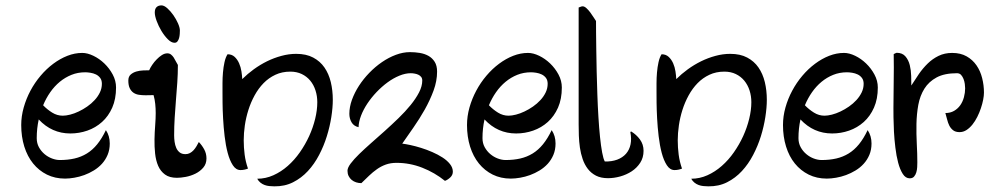

<svg xmlns="http://www.w3.org/2000/svg" viewBox="-20 -653 3619 702"><path d="M404.3 -333Q404.3 -291 390.4 -259.5Q376.5 -228 353 -207Q329.6 -186 299.6 -175.5Q269.5 -165 237.3 -165Q169.4 -165 121.6 -216.3Q114.3 -183.1 114.3 -147.9Q114.3 -129.4 122.3 -114.7Q130.4 -100.1 142.8 -89.6Q155.3 -79.1 170.2 -73.5Q185.1 -67.9 198.7 -67.9Q228 -67.9 252.4 -73.5Q276.9 -79.1 297.6 -91.8Q318.4 -104.5 335.4 -125.5Q352.5 -146.5 367.2 -177.2Q381.3 -156.2 381.3 -128.4Q381.3 -105.5 373.5 -86.9Q365.7 -68.4 352.8 -54.2Q339.8 -40 323 -29.8Q306.2 -19.5 288.1 -12.9Q270 -6.3 251.7 -3.2Q233.4 0 217.8 0Q181.2 0 151.6 -14.6Q122.1 -29.3 101.1 -55.2Q80.1 -81.1 68.8 -117.2Q57.6 -153.3 57.6 -195.8Q57.6 -228 66.7 -260Q75.7 -292 91.3 -321.3Q106.9 -350.6 128.4 -376Q149.9 -401.4 174.8 -419.9Q199.7 -438.5 226.6 -449Q253.4 -459.5 280.8 -459.5Q299.8 -459.5 321.5 -449Q343.3 -438.5 361.6 -420.9Q379.9 -403.3 392.1 -380.6Q404.3 -357.9 404.3 -333ZM352.5 -346.7Q352.5 -359.9 346.2 -368.2Q339.8 -376.5 330.6 -380.9Q321.3 -385.3 310.5 -387Q299.8 -388.7 291.5 -388.7Q264.6 -388.7 241.5 -379.4Q218.3 -370.1 198.7 -354Q179.2 -337.9 163.8 -315.9Q148.4 -293.9 137.7 -268.1Q152.8 -252.4 170.9 -241.2Q189 -230 209.5 -230Q221.2 -230 236.6 -233.9Q252 -237.8 267.8 -245.4Q283.7 -252.9 298.8 -263.4Q314 -273.9 325.9 -286.9Q337.9 -299.8 345.2 -314.9Q352.5 -330.1 352.5 -346.7Z M627 -2.9Q599.6 -2.9 583.3 -14.9Q566.9 -26.9 558.3 -46.6Q549.8 -66.4 547.1 -91.8Q544.4 -117.2 544.9 -143.6Q545.4 -169.9 547.4 -195.1Q549.3 -220.2 549.3 -239.7Q549.3 -256.3 547.6 -272.9Q545.9 -289.6 541.5 -305.2L512.2 -304.7Q499.5 -304.7 488 -306.4Q476.6 -308.1 468 -314Q459.5 -319.8 454.3 -330.6Q449.2 -341.3 449.2 -358.4Q449.2 -373 458 -380.6Q466.8 -388.2 478.8 -391.6Q490.7 -395 503.7 -395.5Q516.6 -396 525.4 -396Q529.3 -405.3 536.6 -416Q543.9 -426.8 553 -436Q562 -445.3 572 -451.7Q582 -458 591.8 -458Q599.6 -458 605.2 -453.6Q610.8 -449.2 615 -442.9Q619.1 -436.5 622.8 -429Q626.5 -421.4 630.4 -415.5Q630.4 -383.3 628.2 -351.1Q626 -318.8 623.3 -286.9Q620.6 -254.9 618.7 -222.7Q616.7 -190.4 616.7 -158.2Q616.7 -146.5 618.4 -134.3Q620.1 -122.1 624.5 -112.1Q628.9 -102.1 637 -95.7Q645 -89.4 658.2 -89.4Q667 -89.4 674.3 -93.3Q681.6 -97.2 687.5 -103.5Q693.4 -109.9 698.2 -117.9Q703.1 -126 707 -133.8Q718.3 -122.1 726.6 -106.9Q734.9 -91.8 734.9 -73.7Q734.9 -53.7 723.1 -40Q711.4 -26.4 694.6 -18.1Q677.7 -9.8 659.2 -6.3Q640.6 -2.9 627 -2.9ZM570.3 -633.3Q580.1 -633.3 591.8 -622.8Q603.5 -612.3 613.8 -597.7Q624 -583 630.9 -567.4Q637.7 -551.8 637.7 -541.5Q637.7 -536.1 637.2 -528.6Q636.7 -521 634.8 -513.9Q632.8 -506.8 628.9 -501.7Q625 -496.6 618.2 -496.6Q606.4 -496.6 593.8 -509.3Q581.1 -522 570.3 -539.8Q559.6 -557.6 552.7 -576.4Q545.9 -595.2 545.9 -607.4Q545.9 -620.6 552.5 -627Q559.1 -633.3 570.3 -633.3Z M920.4 0.5Q951.2 0.5 979.5 -12.2Q1007.8 -24.9 1032.2 -46.4Q1056.6 -67.9 1076.4 -96.2Q1096.2 -124.5 1110.4 -155.5Q1124.5 -186.5 1132.3 -218.5Q1140.1 -250.5 1140.1 -279.3Q1140.1 -302.2 1133.5 -322.5Q1127 -342.8 1114.3 -358.2Q1101.6 -373.5 1083.3 -382.3Q1064.9 -391.1 1041.5 -391.1Q1011.2 -391.1 986.8 -379.6Q962.4 -368.2 943.6 -348.9Q924.8 -329.6 910.9 -304.2Q897 -278.8 888.2 -251Q879.4 -223.1 875.2 -194.6Q871.1 -166 871.1 -140.1Q871.1 -113.8 874.5 -87.6Q877.9 -61.5 886.7 -36.6Q873 -31.2 859.4 -31.2Q842.8 -31.2 831.3 -48.8Q819.8 -66.4 812.5 -94Q805.2 -121.6 801.3 -154.8Q797.4 -188 795.7 -219.7Q793.9 -251.5 793.7 -277.6Q793.5 -303.7 793.5 -316.4Q793.5 -330.1 793.5 -349.1Q793.5 -368.2 795.2 -387.9Q796.9 -407.7 800.8 -425.5Q804.7 -443.4 812 -454.6Q827.6 -454.6 837.9 -445.1Q848.1 -435.5 854.2 -421.6Q860.4 -407.7 862.8 -391.8Q865.2 -376 865.7 -363.8Q884.8 -382.8 908 -399.7Q931.2 -416.5 956.5 -429Q981.9 -441.4 1009 -448.7Q1036.1 -456.1 1063 -456.1Q1099.6 -456.1 1125 -442.6Q1150.4 -429.2 1166.3 -406.2Q1182.1 -383.3 1189.5 -352.8Q1196.8 -322.3 1196.8 -288.1Q1196.8 -259.8 1191.4 -225.1Q1186 -190.4 1175 -155Q1164.1 -119.6 1146.7 -86.4Q1129.4 -53.2 1105.7 -27.6Q1082 -2 1051.5 13.4Q1021 28.8 982.9 28.3Q973.6 28.3 964.6 27.3Q955.6 26.4 947.5 23.4Q939.5 20.5 932.4 14.9Q925.3 9.3 920.4 0.5Z M1606.9 8.3Q1569.3 -22 1523.9 -39.8Q1478.5 -57.6 1429.7 -57.6Q1408.2 -57.6 1390.6 -51.3Q1373 -44.9 1358.2 -34.4Q1343.3 -23.9 1329.3 -10.5Q1315.4 2.9 1301.3 16.6Q1291.5 16.6 1282.2 13.7Q1272.9 10.7 1265.9 4.9Q1258.8 -1 1254.6 -9.5Q1250.5 -18.1 1250.5 -28.8Q1250.5 -39.6 1262.2 -55.2Q1273.9 -70.8 1293.2 -89.6Q1312.5 -108.4 1336.9 -129.9Q1361.3 -151.4 1387 -174.3Q1412.6 -197.3 1437.3 -221.2Q1461.9 -245.1 1481.2 -268.8Q1500.5 -292.5 1512.2 -315.2Q1523.9 -337.9 1523.9 -358.4Q1523.9 -366.7 1519.8 -371.8Q1515.6 -377 1509.3 -379.9Q1502.9 -382.8 1495.6 -384Q1488.3 -385.3 1481.9 -385.3Q1461.9 -385.3 1439.9 -376.2Q1418 -367.2 1397 -351.8Q1376 -336.4 1356.9 -316.4Q1337.9 -296.4 1323.2 -274.4Q1308.6 -252.4 1300 -230Q1291.5 -207.5 1291 -188Q1273.4 -191.9 1265.4 -205.8Q1257.3 -219.7 1257.3 -236.8Q1257.3 -261.7 1266.8 -288.1Q1276.4 -314.5 1292.5 -339.4Q1308.6 -364.3 1330.3 -386.7Q1352.1 -409.2 1376.7 -426Q1401.4 -442.9 1427.5 -452.6Q1453.6 -462.4 1479 -462.4Q1497.1 -462.4 1514.9 -459.5Q1532.7 -456.5 1546.6 -448.7Q1560.5 -440.9 1569.3 -427Q1578.1 -413.1 1578.1 -391.1Q1578.1 -356.9 1565.2 -321.8Q1552.2 -286.6 1533 -252.4Q1513.7 -218.3 1491.5 -186.5Q1469.2 -154.8 1450.7 -127.9Q1462.4 -126.5 1480.7 -122.6Q1499 -118.7 1519.5 -112.3Q1540 -106 1560.8 -96.9Q1581.5 -87.9 1598.1 -77.1Q1614.7 -66.4 1625.2 -53.2Q1635.7 -40 1635.7 -25.4Q1635.7 -13.2 1626.5 -4.4Q1617.2 4.4 1606.9 8.3Z M2034.2 -333Q2034.2 -291 2020.3 -259.5Q2006.3 -228 1982.9 -207Q1959.5 -186 1929.4 -175.5Q1899.4 -165 1867.2 -165Q1799.3 -165 1751.5 -216.3Q1744.1 -183.1 1744.1 -147.9Q1744.1 -129.4 1752.2 -114.7Q1760.3 -100.1 1772.7 -89.6Q1785.2 -79.1 1800 -73.5Q1814.9 -67.9 1828.6 -67.9Q1857.9 -67.9 1882.3 -73.5Q1906.7 -79.1 1927.5 -91.8Q1948.2 -104.5 1965.3 -125.5Q1982.4 -146.5 1997.1 -177.2Q2011.2 -156.2 2011.2 -128.4Q2011.2 -105.5 2003.4 -86.9Q1995.6 -68.4 1982.7 -54.2Q1969.7 -40 1952.9 -29.8Q1936 -19.5 1918 -12.9Q1899.9 -6.3 1881.6 -3.2Q1863.3 0 1847.7 0Q1811 0 1781.5 -14.6Q1752 -29.3 1731 -55.2Q1710 -81.1 1698.7 -117.2Q1687.5 -153.3 1687.5 -195.8Q1687.5 -228 1696.5 -260Q1705.6 -292 1721.2 -321.3Q1736.8 -350.6 1758.3 -376Q1779.8 -401.4 1804.7 -419.9Q1829.6 -438.5 1856.4 -449Q1883.3 -459.5 1910.6 -459.5Q1929.7 -459.5 1951.4 -449Q1973.1 -438.5 1991.5 -420.9Q2009.8 -403.3 2022 -380.6Q2034.2 -357.9 2034.2 -333ZM1982.4 -346.7Q1982.4 -359.9 1976.1 -368.2Q1969.7 -376.5 1960.4 -380.9Q1951.2 -385.3 1940.4 -387Q1929.7 -388.7 1921.4 -388.7Q1894.5 -388.7 1871.3 -379.4Q1848.1 -370.1 1828.6 -354Q1809.1 -337.9 1793.7 -315.9Q1778.3 -293.9 1767.6 -268.1Q1782.7 -252.4 1800.8 -241.2Q1818.8 -230 1839.4 -230Q1851.1 -230 1866.5 -233.9Q1881.8 -237.8 1897.7 -245.4Q1913.6 -252.9 1928.7 -263.4Q1943.8 -273.9 1955.8 -286.9Q1967.8 -299.8 1975.1 -314.9Q1982.4 -330.1 1982.4 -346.7Z M2203.1 -1.5Q2177.2 -1.5 2159.2 -10.7Q2141.1 -20 2129.2 -35.6Q2117.2 -51.3 2110.4 -71.3Q2103.5 -91.3 2100.3 -113.3Q2097.2 -135.3 2096.4 -157.2Q2095.7 -179.2 2095.7 -198.2V-625.5Q2098.6 -626.5 2102.8 -628.2Q2106.9 -629.9 2110.4 -629.9Q2116.7 -629.9 2124 -623.3Q2131.3 -616.7 2137.9 -607.9Q2144.5 -599.1 2150.1 -590.1Q2155.8 -581.1 2159.2 -576.2Q2159.2 -560.5 2159.4 -532.5Q2159.7 -504.4 2160.2 -468.3Q2160.6 -432.1 2161.6 -390.6Q2162.6 -349.1 2164.1 -307.1Q2165.5 -265.1 2168 -225.1Q2170.4 -185.1 2173.8 -152.1Q2177.2 -119.1 2181.6 -95.5Q2186 -71.8 2191.4 -62.5Q2216.8 -62 2236.6 -69.3Q2256.3 -76.7 2268.8 -90.8Q2281.2 -105 2285.4 -125Q2289.6 -145 2284.7 -170.4L2287.6 -172.4Q2306.6 -161.1 2319.8 -143.1Q2333 -125 2333 -101.6Q2333 -76.7 2320.8 -57.9Q2308.6 -39.1 2289.6 -26.6Q2270.5 -14.2 2247.6 -7.8Q2224.6 -1.5 2203.1 -1.5Z M2507.3 0.5Q2538.1 0.5 2566.4 -12.2Q2594.7 -24.9 2619.1 -46.4Q2643.6 -67.9 2663.3 -96.2Q2683.1 -124.5 2697.3 -155.5Q2711.4 -186.5 2719.2 -218.5Q2727.1 -250.5 2727.1 -279.3Q2727.1 -302.2 2720.5 -322.5Q2713.9 -342.8 2701.2 -358.2Q2688.5 -373.5 2670.2 -382.3Q2651.9 -391.1 2628.4 -391.1Q2598.1 -391.1 2573.7 -379.6Q2549.3 -368.2 2530.5 -348.9Q2511.7 -329.6 2497.8 -304.2Q2483.9 -278.8 2475.1 -251Q2466.3 -223.1 2462.2 -194.6Q2458 -166 2458 -140.1Q2458 -113.8 2461.4 -87.6Q2464.8 -61.5 2473.6 -36.6Q2460 -31.2 2446.3 -31.2Q2429.7 -31.2 2418.2 -48.8Q2406.7 -66.4 2399.4 -94Q2392.1 -121.6 2388.2 -154.8Q2384.3 -188 2382.6 -219.7Q2380.9 -251.5 2380.6 -277.6Q2380.4 -303.7 2380.4 -316.4Q2380.4 -330.1 2380.4 -349.1Q2380.4 -368.2 2382.1 -387.9Q2383.8 -407.7 2387.7 -425.5Q2391.6 -443.4 2398.9 -454.6Q2414.6 -454.6 2424.8 -445.1Q2435.1 -435.5 2441.2 -421.6Q2447.3 -407.7 2449.7 -391.8Q2452.1 -376 2452.6 -363.8Q2471.7 -382.8 2494.9 -399.7Q2518.1 -416.5 2543.5 -429Q2568.8 -441.4 2595.9 -448.7Q2623 -456.1 2649.9 -456.1Q2686.5 -456.1 2711.9 -442.6Q2737.3 -429.2 2753.2 -406.2Q2769 -383.3 2776.4 -352.8Q2783.7 -322.3 2783.7 -288.1Q2783.7 -259.8 2778.3 -225.1Q2772.9 -190.4 2762 -155Q2751 -119.6 2733.6 -86.4Q2716.3 -53.2 2692.6 -27.6Q2668.9 -2 2638.4 13.4Q2607.9 28.8 2569.8 28.3Q2560.5 28.3 2551.5 27.3Q2542.5 26.4 2534.4 23.4Q2526.4 20.5 2519.3 14.9Q2512.2 9.3 2507.3 0.5Z M3189.5 -333Q3189.5 -291 3175.5 -259.5Q3161.6 -228 3138.2 -207Q3114.7 -186 3084.7 -175.5Q3054.7 -165 3022.5 -165Q2954.6 -165 2906.7 -216.3Q2899.4 -183.1 2899.4 -147.9Q2899.4 -129.4 2907.5 -114.7Q2915.5 -100.1 2928 -89.6Q2940.4 -79.1 2955.3 -73.5Q2970.2 -67.9 2983.9 -67.9Q3013.2 -67.9 3037.6 -73.5Q3062 -79.1 3082.8 -91.8Q3103.5 -104.5 3120.6 -125.5Q3137.7 -146.5 3152.3 -177.2Q3166.5 -156.2 3166.5 -128.4Q3166.5 -105.5 3158.7 -86.9Q3150.9 -68.4 3137.9 -54.2Q3125 -40 3108.2 -29.8Q3091.3 -19.5 3073.2 -12.9Q3055.2 -6.3 3036.9 -3.2Q3018.6 0 3002.9 0Q2966.3 0 2936.8 -14.6Q2907.2 -29.3 2886.2 -55.2Q2865.2 -81.1 2854 -117.2Q2842.8 -153.3 2842.8 -195.8Q2842.8 -228 2851.8 -260Q2860.8 -292 2876.5 -321.3Q2892.1 -350.6 2913.6 -376Q2935.1 -401.4 2960 -419.9Q2984.9 -438.5 3011.7 -449Q3038.6 -459.5 3065.9 -459.5Q3085 -459.5 3106.7 -449Q3128.4 -438.5 3146.7 -420.9Q3165 -403.3 3177.2 -380.6Q3189.5 -357.9 3189.5 -333ZM3137.7 -346.7Q3137.7 -359.9 3131.3 -368.2Q3125 -376.5 3115.7 -380.9Q3106.4 -385.3 3095.7 -387Q3085 -388.7 3076.7 -388.7Q3049.8 -388.7 3026.6 -379.4Q3003.4 -370.1 2983.9 -354Q2964.4 -337.9 2949 -315.9Q2933.6 -293.9 2922.9 -268.1Q2938 -252.4 2956.1 -241.2Q2974.1 -230 2994.6 -230Q3006.3 -230 3021.7 -233.9Q3037.1 -237.8 3053 -245.4Q3068.8 -252.9 3084 -263.4Q3099.1 -273.9 3111.1 -286.9Q3123 -299.8 3130.4 -314.9Q3137.7 -330.1 3137.7 -346.7Z M3488.3 -169.9Q3473.6 -169.9 3464.8 -176.8Q3456.1 -183.6 3450.9 -193.8Q3445.8 -204.1 3442.9 -216.3Q3439.9 -228.5 3436.5 -239.7Q3454.6 -239.7 3468.3 -247.6Q3481.9 -255.4 3491 -268.3Q3500 -281.2 3504.4 -297.6Q3508.8 -314 3508.8 -330.1Q3508.8 -336.4 3507.6 -345.9Q3506.3 -355.5 3502.9 -364.3Q3499.5 -373 3493.9 -379.2Q3488.3 -385.3 3479 -385.3Q3433.1 -385.3 3404.5 -369.9Q3376 -354.5 3359.9 -328.9Q3343.8 -303.2 3337.6 -269.8Q3331.5 -236.3 3330.8 -200Q3330.1 -163.6 3332 -127.2Q3334 -90.8 3334 -59.1Q3334 -52.2 3333.5 -42.2Q3333 -32.2 3330.3 -22.9Q3327.6 -13.7 3322 -7.3Q3316.4 -1 3306.2 -1Q3291 -1 3280.8 -17.1Q3270.5 -33.2 3263.9 -58.1Q3257.3 -83 3253.7 -113.3Q3250 -143.6 3248.5 -172.1Q3247.1 -200.7 3246.8 -224.1Q3246.6 -247.6 3246.6 -258.3Q3246.6 -307.6 3247.6 -356.7Q3248.5 -405.8 3247.6 -455.1Q3249 -456.1 3253.2 -458Q3257.3 -460 3258.3 -460Q3279.3 -460 3290.5 -446.8Q3301.8 -433.6 3306.4 -414.8Q3311 -396 3311.5 -375.5Q3312 -355 3312 -340.3Q3325.2 -361.3 3339.8 -382.6Q3354.5 -403.8 3372.1 -420.9Q3389.6 -438 3411.6 -448.7Q3433.6 -459.5 3461.4 -459.5Q3492.2 -459.5 3514.2 -447Q3536.1 -434.6 3550.3 -414.1Q3564.5 -393.6 3571 -367.4Q3577.6 -341.3 3577.6 -314.5Q3577.6 -303.2 3574.7 -288.3Q3571.8 -273.4 3566.4 -257.3Q3561 -241.2 3553.2 -225.6Q3545.4 -210 3535.4 -197.5Q3525.4 -185.1 3513.7 -177.5Q3502 -169.9 3488.3 -169.9Z"/></svg>

Font: RIT Kutty
Style: Bold
Weight: 700
Designer: Artist Kutty Kodungallur
Foundry: Rachana Institute of Technology
Version: 1.3.2